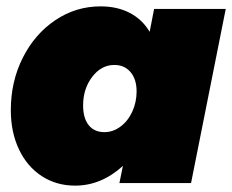

<svg xmlns="http://www.w3.org/2000/svg" viewBox="-20 -575 730 603"><path d="M14 -229Q14 -319 51.5 -393.5Q89 -468 153.5 -511.5Q218 -555 296 -555Q348 -555 387.5 -534.5Q427 -514 450 -475L464 -547H689L580 0H355L366 -54Q298 8 216 8Q157 8 111 -22Q65 -52 39.5 -106Q14 -160 14 -229ZM409 -288Q409 -326 390 -348.5Q371 -371 339 -371Q298 -371 269.5 -333.5Q241 -296 241 -244Q241 -204 258.5 -182Q276 -160 308 -160Q335 -160 358.5 -177.5Q382 -195 395.5 -224.5Q409 -254 409 -288Z"/></svg>

Font: Gontserrat Black
Style: Italic
Weight: 900
Italic angle: -11.3°
Designer: Julieta Ulanovsky
Foundry: Julieta Ulanovsky
Version: Version 6.001